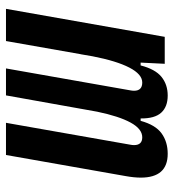

<svg xmlns="http://www.w3.org/2000/svg" viewBox="10 -576 567 626"><g transform="rotate(90 293.0 -263.5)"><path d="M188.5 -517.6 184.6 -439H193.8Q206.1 -486.8 231.2 -507.1Q256.3 -527.3 292 -527.3Q328.6 -527.3 347.9 -506.1Q367.2 -484.9 366.7 -439H374.5Q387.7 -487.3 415.3 -507.3Q442.9 -527.3 481.9 -527.3Q559.6 -527.3 559.6 -439.5Q559.6 -418 554.7 -390.6L485.8 0H380.9L452.1 -404.3Q453.6 -411.6 453.6 -417.5Q453.6 -444.3 428.2 -444.3Q400.9 -444.3 380.1 -406.2Q359.4 -368.2 344.7 -297.4L335.4 -245.6Q335 -244.1 335 -242.7V-243.2L291.5 0H203.6L274.9 -404.3Q276.4 -411.6 276.4 -417.5Q276.4 -444.3 249.5 -444.3Q222.7 -444.3 200.9 -402.3Q179.2 -360.4 164.1 -282.7L158.2 -248.5Q157.7 -245.6 157.2 -242.7V-243.7L114.3 0H9.3L100.6 -517.6Z"/></g></svg>

Font: CaskaydiaCove NFP
Style: Italic
Weight: 400
Italic angle: -10°
Designer: Aaron Bell
Foundry: Saja Typeworks
Version: Version 2111.001; VTT 6.35;Nerd Fonts 3.1.1